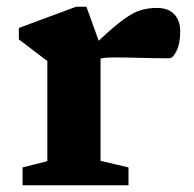

<svg xmlns="http://www.w3.org/2000/svg" viewBox="-20 -550 577 570"><path d="M446 -526.5Q479.5 -526.5 497.2 -507.8Q515 -489 515 -457Q515 -421 504.2 -399Q493.5 -377 483 -377Q439 -377 398.5 -378.2Q358 -379.5 315.5 -379.5Q304.5 -379.5 295.8 -378.8Q287 -378 278.5 -376V-72.5L361.5 -53V0H47V-53L120.5 -71.5V-369Q111 -376.5 87.2 -394Q63.5 -411.5 36 -433V-467L206 -530H236.5L273 -429Q317.5 -471 346.5 -492Q375.5 -513 398 -519.8Q420.5 -526.5 446 -526.5Z"/></svg>

Font: Newsreader Caption SemiBold
Style: Regular
Weight: 600
Designer: Hugues Gentile
Foundry: Production Type
Version: Version 1.001